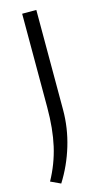

<svg xmlns="http://www.w3.org/2000/svg" viewBox="-119 -579 450 838"><g transform="rotate(-15 106.0 -160.0)"><path d="M3 199Q41 130 58 55Q75 -20 75 -117V-540H139V-89Q139 -7 115 72.5Q91 152 48 220Z"/></g></svg>

Font: Encode Sans Narrow
Style: Light
Weight: 300
Designer: Pablo Impallari, Andres Torresi
Foundry: Pablo Impallari, Andres Torresi
Version: Version 1.000; ttfautohint (v1.00) -l 8 -r 50 -G 200 -x 14 -